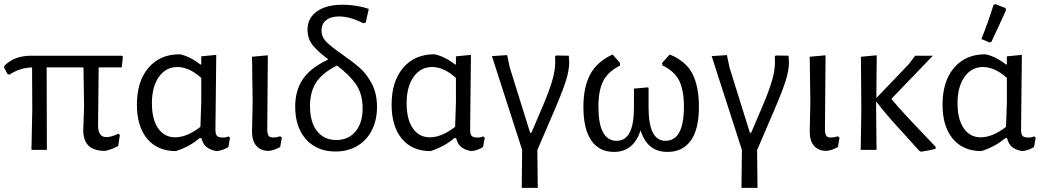

<svg xmlns="http://www.w3.org/2000/svg" viewBox="-25 -729 5089 934"><path d="M455 -401 452 -119Q452 -62 492 -62Q518 -62 551 -79L558 -72L550 -19Q519 -2 487 5Q431 5 405.5 -20.5Q380 -46 380 -97L384 -208L381 -401H202L203 0H128L132 -194L131 -401Q73 -400 21 -366L12 -368L-5 -400L-4 -409Q23 -435 54.5 -446.5Q86 -458 128 -458H569L573 -453L567 -401Z M1094 -59 1086 -14Q1060 3 1029 6Q998 1 980 -13.5Q962 -28 955 -57H946Q897 -15 830 6Q741 6 691 -54Q641 -114 641 -220Q641 -333 697 -399Q753 -465 849 -465Q899 -455 950 -415L954 -416V-455L1027 -462L1023 -98Q1023 -76 1030.5 -68Q1038 -60 1058 -60Q1078 -60 1086 -66ZM950 -112 954 -233V-350Q895 -403 838 -403Q782 -403 748 -355Q714 -307 714 -227Q714 -148 744.5 -104.5Q775 -61 827 -61Q884 -61 950 -112Z M1201 -88 1204 -231 1201 -453 1278 -460 1275 -97Q1276 -76 1282 -68Q1288 -60 1304 -60Q1319 -60 1338 -66L1346 -59L1338 -14Q1311 2 1282 5Q1244 5 1222.5 -19Q1201 -43 1201 -88Z M1639 -465Q1692 -428 1726 -398Q1760 -368 1784.5 -320.5Q1809 -273 1809 -209Q1809 -145 1784 -95.5Q1759 -46 1713 -19Q1667 8 1607 8Q1517 8 1464 -51Q1411 -110 1411 -210Q1411 -290 1449 -345Q1487 -400 1569 -438L1570 -442Q1521 -478 1496 -509.5Q1471 -541 1471 -585Q1471 -641 1516.5 -673.5Q1562 -706 1641 -706Q1707 -706 1769 -686L1754 -619L1742 -616Q1678 -649 1624 -649Q1585 -649 1562 -631Q1539 -613 1539 -581Q1539 -549 1563 -525Q1587 -501 1639 -465ZM1739 -201Q1739 -273 1706 -320Q1673 -367 1614 -410Q1544 -375 1513.5 -329Q1483 -283 1483 -213Q1483 -135 1517 -91.5Q1551 -48 1611 -48Q1670 -48 1704.5 -89.5Q1739 -131 1739 -201Z M2333 -59 2325 -14Q2299 3 2268 6Q2237 1 2219 -13.5Q2201 -28 2194 -57H2185Q2136 -15 2069 6Q1980 6 1930 -54Q1880 -114 1880 -220Q1880 -333 1936 -399Q1992 -465 2088 -465Q2138 -455 2189 -415L2193 -416V-455L2266 -462L2262 -98Q2262 -76 2269.5 -68Q2277 -60 2297 -60Q2317 -60 2325 -66ZM2189 -112 2193 -233V-350Q2134 -403 2077 -403Q2021 -403 1987 -355Q1953 -307 1953 -227Q1953 -148 1983.5 -104.5Q2014 -61 2066 -61Q2123 -61 2189 -112Z M2744 -427Q2744 -388 2728.5 -338Q2713 -288 2674 -197L2589 1L2591 185H2513L2515 0L2368 -456L2442 -461L2455 -400L2554 -83H2560L2618 -219Q2650 -295 2663 -342.5Q2676 -390 2676 -428Q2676 -445 2675 -454L2679 -459L2742 -458Q2744 -436 2744 -427Z M3375 -209Q3375 -100 3335.5 -45Q3296 10 3222 10Q3172 10 3140 -16Q3108 -42 3091 -95Q3057 10 2962 10Q2890 10 2851.5 -45.5Q2813 -101 2813 -209Q2813 -305 2846 -367Q2879 -429 2955 -464L2991 -423V-410Q2932 -380 2909 -334Q2886 -288 2886 -211Q2886 -44 2975 -44Q3059 -44 3059 -205V-298L3126 -304L3130 -302V-207Q3130 -44 3212 -44Q3302 -44 3302 -210Q3302 -290 3279 -336.5Q3256 -383 3197 -411L3196 -423L3233 -464Q3313 -431 3344 -369Q3375 -307 3375 -209Z M3813 -427Q3813 -388 3797.5 -338Q3782 -288 3743 -197L3658 1L3660 185H3582L3584 0L3437 -456L3511 -461L3524 -400L3623 -83H3629L3687 -219Q3719 -295 3732 -342.5Q3745 -390 3745 -428Q3745 -445 3744 -454L3748 -459L3811 -458Q3813 -436 3813 -427Z M3914 -88 3917 -231 3914 -453 3991 -460 3988 -97Q3989 -76 3995 -68Q4001 -60 4017 -60Q4032 -60 4051 -66L4059 -59L4051 -14Q4024 2 3995 5Q3957 5 3935.5 -19Q3914 -43 3914 -88Z M4478 -66 4527 -14 4526 -5Q4507 1 4456 9L4447 5L4385 -64Q4346 -106 4305.5 -152Q4265 -198 4237 -236V-201L4239 0H4162L4165 -194L4163 -453L4240 -460L4238 -252L4396 -417L4427 -458H4513L4311 -248Q4362 -186 4478 -66Z M5013 -59 5005 -14Q4979 3 4948 6Q4917 1 4899 -13.5Q4881 -28 4874 -57H4865Q4816 -15 4749 6Q4660 6 4610 -54Q4560 -114 4560 -220Q4560 -333 4616 -399Q4672 -465 4768 -465Q4818 -455 4869 -415L4873 -416V-455L4946 -462L4942 -98Q4942 -76 4949.5 -68Q4957 -60 4977 -60Q4997 -60 5005 -66ZM4869 -112 4873 -233V-350Q4814 -403 4757 -403Q4701 -403 4667 -355Q4633 -307 4633 -227Q4633 -148 4663.5 -104.5Q4694 -61 4746 -61Q4803 -61 4869 -112ZM4817 -709 4866 -690 4869 -680Q4844 -624 4798 -526L4790 -522L4749 -539Q4781 -618 4808 -705Z"/></svg>

Font: Alegreya Sans
Style: Regular
Weight: 400
Designer: Juan Pablo del Peral
Foundry: Huerta Tipografica
Version: Version 2.008; ttfautohint (v1.6)